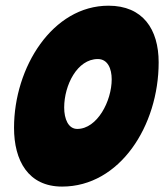

<svg xmlns="http://www.w3.org/2000/svg" viewBox="-20 -648 591 691"><path d="M203.5 23.5C411 23.5 551 -195 551 -423.5C551 -543 494 -627.5 370.5 -627.5C169 -627.5 30.5 -406 30.5 -188C30.5 -70 81.5 23.5 203.5 23.5ZM258 -184C226 -184 211 -219.5 211 -261C211 -341.5 258 -435.5 332 -435.5C368 -435.5 382 -400.5 382 -362.5C382 -284.5 330 -184 258 -184Z"/></svg>

Font: Gluten
Style: Bold Italic
Weight: 700
Italic angle: -13°
Designer: Tyler Finck
Foundry: Etcetera Type Company
Version: Version 0.920